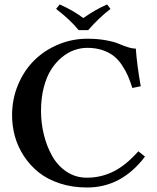

<svg xmlns="http://www.w3.org/2000/svg" viewBox="-20 -832 706 862"><path d="M333 -696.8Q296.4 -742.2 231.9 -792L248 -812Q307.1 -786.1 354 -751Q411.6 -791 460.9 -812L476.1 -792Q425.8 -753.9 376 -696.8ZM371.1 9.8Q304.7 9.8 248.8 -8.5Q192.9 -26.9 153.8 -58.1Q114.7 -89.4 87.4 -131.1Q60.1 -172.9 47.1 -219.2Q34.2 -265.6 34.2 -314.9Q34.2 -387.2 61 -451.4Q87.9 -515.6 133.5 -560.8Q179.2 -606 241.5 -632.1Q303.7 -658.2 372.1 -658.2Q417 -658.2 454.6 -651.4Q492.2 -644.5 512 -636Q531.7 -627.4 552.7 -620.6Q573.7 -613.8 589.8 -613.8Q594.7 -541.5 611.8 -444.8L574.2 -437Q564 -469.2 553.7 -492.7Q543.5 -516.1 526.6 -541Q509.8 -565.9 489.5 -581.5Q469.2 -597.2 439.2 -607.2Q409.2 -617.2 372.1 -617.2Q342.3 -617.2 313.2 -606.9Q284.2 -596.7 257.1 -574.2Q230 -551.8 209.5 -519.5Q189 -487.3 176.5 -439.5Q164.1 -391.6 164.1 -334Q164.1 -279.3 177 -227.1Q189.9 -174.8 214.6 -131.1Q239.3 -87.4 279.5 -60.8Q319.8 -34.2 370.1 -34.2Q433.1 -34.2 489 -61.8Q544.9 -89.4 601.1 -152.8L630.9 -128.9Q525.9 9.8 371.1 9.8Z"/></svg>

Font: Linux Libertine G
Style: Semibold
Weight: 600
Designer: Philipp H. Poll
Foundry: Philipp H. Poll
Version: Version 5.1.1